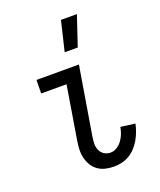

<svg xmlns="http://www.w3.org/2000/svg" viewBox="-141 -843 782 939"><g transform="rotate(-20 250.0 -373.5)"><path d="M290 8Q267 8 245.5 3Q224 -2 206.5 -14.5Q189 -27 178 -45.5Q167 -64 162 -85.5Q157 -107 158 -130Q159 -153 163 -175L208 -450H76L77 -520H298L239 -164Q236 -146 236 -128.5Q236 -111 243 -95.5Q250 -80 264.5 -71Q279 -62 297 -62Q314 -62 330 -72Q346 -82 357 -97Q368 -112 374.5 -129Q381 -146 384 -164L459 -154Q455 -134 447.5 -114Q440 -94 429.5 -75.5Q419 -57 404 -40.5Q389 -24 370.5 -13Q352 -2 331.5 3Q311 8 290 8ZM253 -600 290 -755H373L321 -600Z"/></g></svg>

Font: Iosevka Custom
Style: Italic
Weight: 400
Italic angle: -9°
Monospace: yes
Designer: Belleve Invis
Foundry: Belleve Invis
Version: Version 30.3.3; ttfautohint (v1.8.3)